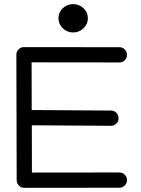

<svg xmlns="http://www.w3.org/2000/svg" viewBox="-20 -901 679 922"><path d="M331.1 -745.1Q302.7 -745.1 281.7 -765.1Q260.7 -785.2 260.7 -813.5Q260.7 -841.8 281.7 -861.6Q302.7 -881.3 331.1 -881.3Q359.9 -881.3 380.9 -861.6Q401.9 -841.8 401.9 -813.5Q401.9 -785.2 380.9 -765.1Q359.9 -745.1 331.1 -745.1ZM58.6 -638.2Q58.6 -653.3 69.3 -664.1Q80.1 -674.8 95.2 -674.8L552.7 -674.3H553.2Q568.4 -674.3 579.1 -663.6Q589.8 -652.8 589.8 -637.7Q589.8 -622.6 579.1 -611.8Q568.4 -601.1 553.2 -601.1H552.7L131.8 -601.6L132.3 -372.1Q133.8 -372.1 135 -372.3Q136.2 -372.6 137.2 -372.6L512.7 -370.1Q528.3 -370.1 538.8 -359.6Q549.3 -349.1 549.3 -331.1Q549.3 -317.4 538.1 -307.1Q526.9 -296.9 512.7 -296.9H512.2L136.7 -299.3H132.8L133.3 -72.3L552.7 -72.8H553.2Q568.4 -72.8 579.1 -62Q589.8 -51.3 589.8 -36.1Q589.8 -21 579.1 -10.3Q568.4 0.5 553.2 0.5H552.7L96.7 1Q81.5 1 70.8 -9.8Q60.1 -20.5 60.1 -35.6Z"/></svg>

Font: Manjari
Style: Regular
Weight: 400
Designer: Santhosh Thottingal <santhosh.thottingal@gmail.com>
Foundry: SMC
Version: Version 2.000